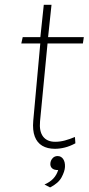

<svg xmlns="http://www.w3.org/2000/svg" viewBox="-20 -628 378 820"><path d="M214.5 7.5Q182.5 7.5 160.5 -5.5Q138.5 -18.5 128.5 -45Q118.5 -71.5 122 -112L153 -452.5L173.5 -442.5H71L77 -469.5H175L150 -447L167 -607.5H200L183 -447L163 -469.5H338L334 -442.5H159.5L184 -452.5L151 -110Q147 -67 164 -44.8Q181 -22.5 215.5 -22.5Q236.5 -22.5 257 -28Q277.5 -33.5 300 -43L302 -16Q279 -3.5 257 2Q235 7.5 214.5 7.5ZM194 172.5 170 160Q193 150 207.5 134.8Q222 119.5 228.5 98Q211.5 99 202.2 90.5Q193 82 195.5 66.5Q197.5 55 205.5 46.8Q213.5 38.5 226 38.5Q241 38.5 249.8 51.2Q258.5 64 257.5 85Q256.5 104 243 129.2Q229.5 154.5 194 172.5Z"/></svg>

Font: Karla ExtraLight
Style: Italic
Weight: 250
Italic angle: -8°
Designer: Jonathan Pinhorn
Version: Version 2.004;gftools[0.9.33]